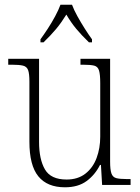

<svg xmlns="http://www.w3.org/2000/svg" viewBox="-20 -786 595 816"><path d="M256 10Q181 10 143 -36.5Q105 -83 105 -184V-439Q105 -473 99.5 -488Q94 -503 78 -507Q62 -511 30 -511H15V-536H146V-183Q146 -109 171 -66Q196 -23 263 -23Q311 -23 343 -48Q375 -73 390.5 -114.5Q406 -156 406 -205V-433Q406 -469 401 -486Q396 -503 380.5 -507Q365 -511 332 -511H322V-536H448V-99Q448 -65 453.5 -49Q459 -33 474 -29Q489 -25 518 -25H535V0H414L409 -85H405Q384 -43 348 -16.5Q312 10 256 10ZM152 -619Q166 -638 183 -664Q200 -690 214.5 -717Q229 -744 237 -766H286Q294 -744 309 -717Q324 -690 340.5 -664Q357 -638 371 -619V-606H358Q326 -637 304 -663.5Q282 -690 262 -724Q241 -690 219 -663.5Q197 -637 165 -606H152Z"/></svg>

Font: Noto Serif Tamil SemiCondensed ExtraLight
Style: Italic
Weight: 200
Width: 4
Italic angle: -12°
Designer: Indian Type Foundry, Tom Grace, and the Monotype Design Team
Foundry: Monotype Imaging Inc.
Version: Version 2.003; ttfautohint (v1.8.4.7-5d5b)